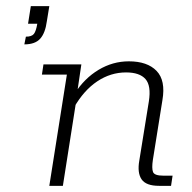

<svg xmlns="http://www.w3.org/2000/svg" viewBox="-20 -603 623 623"><path d="M59 -459 64 -484Q83 -484 90 -493Q97 -502 101 -526H71L80 -583H140L132 -534Q127 -496 110.5 -477.5Q94 -459 59 -459ZM140 0 197 -361H116L121 -394H244L229 -293L222 -299Q254 -349 300 -376.5Q346 -404 398 -404Q458 -404 488 -373Q518 -342 507 -278L476 -84Q472 -57 476.5 -45Q481 -33 510 -33H540L535 0H496Q454 0 439.5 -21Q425 -42 432 -82L463 -274Q471 -325 452 -346.5Q433 -368 389 -368Q339 -368 295.5 -339Q252 -310 220 -254L230 -293L184 0Z"/></svg>

Font: Rokkitt SemiBold ExtraLight
Style: Italic
Weight: 250
Italic angle: -9°
Version: Version 3.103